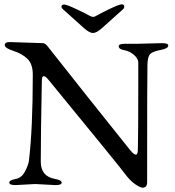

<svg xmlns="http://www.w3.org/2000/svg" viewBox="-20 -853 810 890"><path d="M265 -822Q265 -832 277 -832Q289 -832 333.5 -811Q378 -790 394.5 -780.5Q411 -771 421 -777Q445 -791 489 -812Q533 -833 544.5 -833Q556 -833 556 -822Q556 -815 550 -810L452 -722Q427 -700 411 -700Q395 -700 370 -722L272 -810Q265 -816 265 -822ZM25 -658 179 -653Q190 -653 203 -635.5Q216 -618 390.5 -398.5Q565 -179 583 -157.5Q601 -136 609.5 -136Q618 -136 619 -157Q621 -221 621 -477V-564Q620 -582 600.5 -599Q581 -616 555.5 -620.5Q530 -625 530 -639Q530 -650 559 -650H616L731 -653Q760 -653 760 -642Q760 -628 725 -621.5Q690 -615 677.5 -604Q665 -593 663.5 -556.5Q662 -520 662 -8Q662 17 641 17Q630 17 606 0.5Q582 -16 557.5 -49.5Q533 -83 204 -484Q191 -500 182.5 -500Q174 -500 174 -479Q169 -231 169 -104Q169 -36 233 -24Q266 -18 266 -6.5Q266 5 237 5L143 0L52 5Q23 5 23 -6.5Q23 -18 51.5 -23Q80 -28 95.5 -57.5Q111 -87 114 -107Q132 -257 132 -507Q132 -556 107.5 -580Q83 -604 42.5 -617Q2 -630 2 -644Q2 -658 25 -658Z"/></svg>

Font: EB Garamond
Style: Regular
Weight: 400
Version: Version 0.012